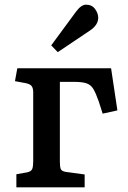

<svg xmlns="http://www.w3.org/2000/svg" viewBox="-20 -801 548 821"><path d="M50 0V-56L96 -64Q114 -68 118 -79Q122 -90 122 -112V-406Q122 -423 116 -432Q110 -441 92 -445L44 -454L54 -509H455L482 -329L419 -315L402 -368Q390 -402 379.5 -420Q369 -438 350.5 -444.5Q332 -451 295 -451H236V-110Q236 -89 239.5 -79Q243 -69 261 -66L342 -55V0ZM227 -578 199 -607 305 -751Q327 -781 348 -781Q373 -781 386.5 -762.5Q400 -744 400 -725Q400 -694 364 -670Z"/></svg>

Font: Literata 12pt Medium
Style: Regular
Weight: 500
Designer: Latin by Veronika Burian and Jose Scaglione. Greek by Irene Vlachou. Cyrillic by Vera Evstafieva.
Foundry: TypeTogether
Version: Version 3.002